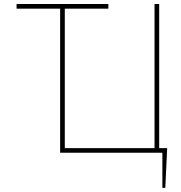

<svg xmlns="http://www.w3.org/2000/svg" viewBox="-20 -747 886 939"><path d="M788.4 171.9H774.1V0H274.1V-704.5H61.1V-727.3H509.9V-704.5H296.9V-22.7H735.8V-727.3H758.5V-22.7H797.6Z"/></svg>

Font: Linik Sans Thin
Style: Regular
Weight: 100
Designer: Fonts by Rasmus Andersson / Changes by Cristiano Sobral with parts from Marc Monis
Foundry: rsms
Version: Version 3.020; ttfautohint (v1.6)